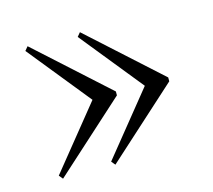

<svg xmlns="http://www.w3.org/2000/svg" viewBox="-69 -562 638 574"><g transform="rotate(-15 250.0 -275.0)"><path d="M60 -70 280 -269V-281L60 -480L50 -468L206 -275L50 -82ZM222 -70 442 -269V-281L222 -480L212 -468L368 -275L212 -82Z"/></g></svg>

Font: Xanh Mono
Style: Regular
Weight: 400
Monospace: yes
Designer: Lam Bao, Duy Dao
Foundry: Yellow Type Foundry
Version: Version 3.101; ttfautohint (v1.8.3)